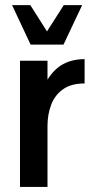

<svg xmlns="http://www.w3.org/2000/svg" viewBox="-20 -740 373 760"><path d="M59.1 0V-499.5H168V-424.8Q194.8 -467.8 231.2 -486.8Q267.6 -505.9 314.9 -505.9V-409.7Q261.7 -409.7 229.2 -386.5Q196.8 -363.3 182.4 -325Q168 -286.6 168 -241.2V0ZM101.1 -563.5 27.8 -719.7H100.1L166 -615.7L232.4 -719.7H305.2L231.4 -563.5Z"/></svg>

Font: Pontano Sans
Style: Bold
Weight: 700
Designer: Vernon Adams
Foundry: Vernon Adams
Version: Version 2.001